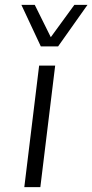

<svg xmlns="http://www.w3.org/2000/svg" viewBox="-20 -770 380 790"><path d="M148 -579 68 -750H123L189 -617L286 -750H340L219 -579ZM80 0 141 -500H207L146 0Z"/></svg>

Font: Orkney Light
Style: LightItalic
Weight: 300
Designer: Samuel Oakes and Alfredo Marco Pradil
Foundry: Alfredo Marco Pradil
Version: 1.0; ttfautohint (v1.5)